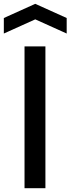

<svg xmlns="http://www.w3.org/2000/svg" viewBox="-49 -982 368 1002"><path d="M79 -740H188V0H79ZM-29 -888 135 -962 299 -888V-807L135 -881L-29 -807Z"/></svg>

Font: Encode Sans Narrow
Style: Medium
Weight: 500
Designer: Pablo Impallari, Andres Torresi
Foundry: Pablo Impallari, Andres Torresi
Version: Version 1.000; ttfautohint (v1.00) -l 8 -r 50 -G 200 -x 14 -